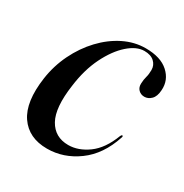

<svg xmlns="http://www.w3.org/2000/svg" viewBox="-116 -539 615 642"><g transform="rotate(30 192.0 -218.0)"><path d="M268.5 -436Q238.5 -436 206.8 -408Q175 -380 150.2 -330Q125.5 -280 117 -214Q104 -123 128.2 -79.5Q152.5 -36 204.5 -36Q243 -36 280.2 -63Q317.5 -90 340 -149Q343 -155 345.5 -154.5Q349.5 -153.5 347 -147Q321.5 -69.5 267 -29.8Q212.5 10 149 10Q78 10 43.5 -40.5Q9 -91 23 -188.5Q30.5 -240.5 53.2 -287.2Q76 -334 109.8 -369.8Q143.5 -405.5 184.2 -425.8Q225 -446 268 -446Q326 -446 356.2 -418.5Q386.5 -391 383.5 -351Q382 -326 370.2 -314.5Q358.5 -303 344 -303Q330.5 -303 321.2 -312.2Q312 -321.5 313 -337Q313.5 -351.5 317 -363.8Q320.5 -376 320.5 -392.5Q320.5 -411 307 -423.5Q293.5 -436 268.5 -436Z"/></g></svg>

Font: Fraunces 144pt S000
Style: Italic
Weight: 400
Italic angle: -16°
Version: Version 1.000; ttfautohint (v1.8.3)